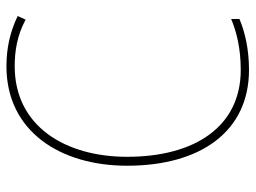

<svg xmlns="http://www.w3.org/2000/svg" viewBox="-116 -648 774 581"><g transform="rotate(-90 270.5 -357.0)"><path d="M361 -699C406 -699 454 -692 502 -666L513 -690C465 -713 416 -724 361 -724C164 -724 60 -561 60 -359C60 -136 164 10 350 10C414 10 467 -3 504 -19V-44C466 -28 416 -15 350 -15C179 -15 87 -153 87 -359C87 -545 179 -699 361 -699Z"/></g></svg>

Font: Noto Sans Gurmukhi SemiCondensed Thin
Style: Regular
Weight: 100
Width: 4
Designer: Jelle Bosma - Monotype Design Team
Foundry: Monotype Imaging Inc.
Version: Version 2.004